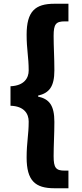

<svg xmlns="http://www.w3.org/2000/svg" viewBox="-20 -830 440 1024"><path d="M270 174H345V80H325C278 80 266 65 266 3C266 -58 270 -113 270 -180C270 -269 242 -302 183 -315V-320C242 -334 270 -367 270 -455C270 -524 266 -579 266 -639C266 -701 278 -716 325 -716H345V-810H270C168 -810 122 -770 122 -645C122 -565 133 -526 133 -454C133 -414 109 -373 36 -370V-266C109 -264 133 -223 133 -182C133 -110 122 -71 122 10C122 134 168 174 270 174Z"/></svg>

Font: Noto Sans KR Black
Style: Regular
Weight: 900
Designer: Ryoko NISHIZUKA 西塚涼子 (kana, bopomofo & ideographs); Paul D. Hunt (Latin, Greek & Cyrillic); Sandoll Communications 산돌커뮤니
Foundry: Adobe
Version: Version 2.004;hotconv 1.0.118;makeotfexe 2.5.65603